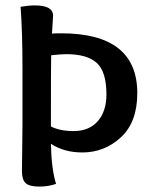

<svg xmlns="http://www.w3.org/2000/svg" viewBox="-20 -686 557 709"><path d="M63 -231V-431Q63 -570 56 -661Q86 -666 109 -666Q176 -666 176 -628L172 -562Q183 -563 206 -563Q487 -563 487 -342Q487 -235 426.5 -179Q366 -123 284 -123Q217 -123 168 -155Q170 -61 187 -7Q159 3 125 3Q88 3 74.5 -10Q61 -23 61 -54Q61 -70 62 -133Q63 -196 63 -231ZM252 -202Q309 -202 341 -238.5Q373 -275 373 -337Q373 -422 337 -454Q301 -486 225 -486Q207 -486 169 -482Q168 -457 168 -219Q201 -202 252 -202Z"/></svg>

Font: Overlock
Style: Bold
Weight: 700
Designer: Dario Muhafara
Foundry: Dario Manuel Muhafara
Version: Version 1.001